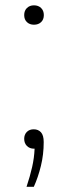

<svg xmlns="http://www.w3.org/2000/svg" viewBox="-20 -566 262 738"><path d="M82 152Q95.5 111.5 103.5 76.2Q111.5 41 113 5.5H110.5Q94 5.5 83.5 -5Q73 -15.5 73 -32.5Q73 -48.5 83 -58.8Q93 -69 109.5 -69Q127 -69 137.5 -57.5Q148 -46 148 -20Q148 28 137.2 71.8Q126.5 115.5 110 152ZM110.5 -471Q94 -471 83.5 -481Q73 -491 73 -508Q73 -525 83.5 -535.2Q94 -545.5 110.5 -545.5Q127.5 -545.5 138 -535.2Q148.5 -525 148.5 -508Q148.5 -491 138 -481Q127.5 -471 110.5 -471Z"/></svg>

Font: Encode Sans SemiExpanded SemiExpanded ExtraLight
Style: Regular
Weight: 200
Width: 6
Designer: Multiple Designers
Foundry: Impallari Type
Version: Version 3.000; ttfautohint (v1.8.3) -l 8 -r 50 -G 200 -x 14 